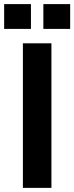

<svg xmlns="http://www.w3.org/2000/svg" viewBox="-43 -910 360 930"><path d="M67.9 0V-700.2H206.1V0ZM167 -770V-890.1H296.9V-770ZM-22.9 -770V-890.1H106.9V-770Z"/></svg>

Font: Uncut Sans
Style: Bold
Weight: 700
Designer: Kasper Nordkvist
Foundry: UNCUT.wtf
Version: Version 1.304;Glyphs 3.2 (3246)